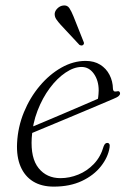

<svg xmlns="http://www.w3.org/2000/svg" viewBox="-20 -686 487 714"><path d="M76 -204.5Q76 -204.5 95.5 -212.8Q115 -221 146.8 -234.2Q178.5 -247.5 215.2 -263.2Q252 -279 287.2 -294Q322.5 -309 348.5 -320.5L341.5 -307.5Q344 -315.5 345.2 -325Q346.5 -334.5 347 -349.5Q347 -386.5 329 -411.8Q311 -437 283.5 -437Q255 -437 223.8 -416Q192.5 -395 165.2 -358.5Q138 -322 119.5 -274.2Q101 -226.5 98 -173Q93.5 -98 123.5 -60.8Q153.5 -23.5 205 -23.5Q238.5 -23.5 271.2 -36.8Q304 -50 329.2 -76.5Q354.5 -103 365.5 -142Q368.5 -149.5 371.8 -152Q375 -154.5 379 -154.5Q384 -154.5 386.5 -150.5Q389 -146.5 387.5 -137.5Q382 -101.5 355.5 -67.8Q329 -34 284.5 -13Q240 8 180 8Q134.5 8 103.2 -11.2Q72 -30.5 56.5 -66.8Q41 -103 43.5 -154Q46.5 -214 69 -268.8Q91.5 -323.5 127.8 -366.5Q164 -409.5 208.2 -434.5Q252.5 -459.5 298.5 -459.5Q330 -459.5 352.5 -445.5Q375 -431.5 387.2 -407.8Q399.5 -384 400 -356Q400 -350.5 403.2 -347.5Q406.5 -344.5 413 -346Q420 -348 423.2 -345.8Q426.5 -343.5 426.5 -338.5Q426.5 -333.5 421.2 -328.8Q416 -324 401 -318Q382.5 -310 352 -297.2Q321.5 -284.5 285.5 -269.2Q249.5 -254 213 -238.8Q176.5 -223.5 146.2 -211Q116 -198.5 97.8 -190.8Q79.5 -183 79.5 -183ZM253.5 -624.5 290.5 -531.5Q292.5 -528 292.2 -524.5Q292 -521 288.5 -518.5Q285 -516 281.5 -516.8Q278 -517.5 275.5 -519L206 -593.5Q196 -604.5 189.2 -614.5Q182.5 -624.5 183.5 -636.5Q185 -646.5 194 -655.2Q203 -664 215 -665.5Q230 -667.5 237.8 -656Q245.5 -644.5 253.5 -624.5Z"/></svg>

Font: Fraunces ExtraLight
Style: Italic
Weight: 250
Italic angle: -16°
Version: Version 1.000;[b76b70a41]